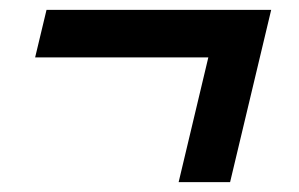

<svg xmlns="http://www.w3.org/2000/svg" viewBox="-20 -420 604 388"><path d="M341 -52 401 -304H51L74 -400H528L445 -52Z"/></svg>

Font: Ubuntu Sans SemiBold
Style: Italic
Weight: 600
Italic angle: -13.5°
Designer: Dalton Maag Ltd
Foundry: Dalton Maag Ltd
Version: Version 1.006